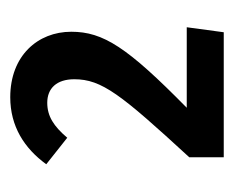

<svg xmlns="http://www.w3.org/2000/svg" viewBox="-62 -726 467 384"><g transform="rotate(-90 172.0 -534.5)"><path d="M169 -748C111 -748 67 -720 35 -676L88 -634C111 -661 131 -674 158 -674C187 -674 205 -655 205 -620C205 -565 175 -527 49 -390V-321H299L309 -395H148C269 -514 300 -562 300 -626C300 -693 252 -748 169 -748Z"/></g></svg>

Font: Fira Sans Condensed Medium
Style: Regular
Weight: 500
Width: 3
Designer: Carrois Corporate & Edenspiekermann AG
Foundry: Carrois Corporate GbR & Edenspiekermann AG
Version: Version 4.202;PS 004.202;hotconv 1.0.88;makeotf.lib2.5.64775